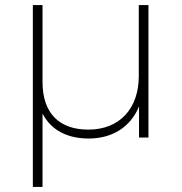

<svg xmlns="http://www.w3.org/2000/svg" viewBox="-20 -540 713 754"><path d="M147 -94C180 -30 243 4 328 4C420 4 492 -40 526 -122V0H563V-520H525V-241C525 -114 450 -31 327 -31C213 -31 147 -95 147 -218V-520H109V194H147Z"/></svg>

Font: Montserrat-Alt1 ExtLt
Style: Regular
Weight: 200
Designer: Differentunic
Foundry: Differentunic
Version: Version 7.222